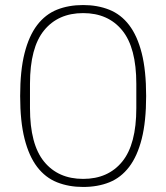

<svg xmlns="http://www.w3.org/2000/svg" viewBox="-20 -730 660 762"><path d="M310 12Q253 12 206.5 -6.5Q160 -25 127.5 -67.5Q95 -110 77.5 -179Q60 -248 60 -349Q60 -450 77.5 -519Q95 -588 127.5 -630.5Q160 -673 206 -691.5Q252 -710 310 -710Q367 -710 413.5 -691.5Q460 -673 492.5 -630.5Q525 -588 542.5 -519Q560 -450 560 -349Q560 -248 542.5 -179Q525 -110 492.5 -67.5Q460 -25 414 -6.5Q368 12 310 12ZM310 -20Q409 -20 465 -88.5Q521 -157 521 -301V-397Q521 -541 465 -609.5Q409 -678 310 -678Q211 -678 155 -609.5Q99 -541 99 -397V-301Q99 -157 155 -88.5Q211 -20 310 -20Z"/></svg>

Font: IBM Plex Sans Cond ExtLt
Style: Regular
Weight: 200
Width: 3
Designer: Mike Abbink, Paul van der Laan, Pieter van Rosmalen
Foundry: Bold Monday
Version: Version 1.3